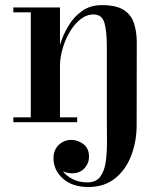

<svg xmlns="http://www.w3.org/2000/svg" viewBox="-20 -490 661 770"><path d="M33.5 0V-19.5H103.5V-440.5H33.5V-460H220.5V-310Q232 -348.5 253.8 -385.2Q275.5 -422 308.8 -445.8Q342 -469.5 388.5 -469.5Q446 -469.5 476 -450.2Q506 -431 517.2 -397Q528.5 -363 528.5 -319.5L528 11.5Q528 76.5 506.5 133.2Q485 190 442 225Q399 260 334 260Q270 260 232.2 226Q194.5 192 194.5 145Q194.5 111 215.8 91Q237 71 266.5 71Q292 71 314.5 88Q337 105 337 138.5Q337 164.5 318.8 184.8Q300.5 205 268.5 205Q249.5 205 232 196.5Q247 216.5 272.8 229Q298.5 241.5 330.5 241.5Q365 241.5 382 218.8Q399 196 404.2 158.2Q409.5 120.5 409 74Q408.5 27.5 408.5 -20V-301Q408.5 -364.5 398.8 -398.2Q389 -432 355.5 -432Q326.5 -432 302 -412.2Q277.5 -392.5 259.2 -361.2Q241 -330 230.8 -294Q220.5 -258 220.5 -225.5V-19.5H289.5V0Z"/></svg>

Font: Bodoni Moda SemiBold
Style: Regular
Weight: 600
Designer: Owen Earl
Foundry: indestructible type
Version: Version 2.005; ttfautohint (v1.8.4.7-5d5b)